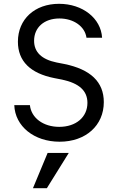

<svg xmlns="http://www.w3.org/2000/svg" viewBox="-20 -730 620 1008"><path d="M55 -178C59 -67 159 14 293 14C430 14 525 -71 525 -194C525 -300 455 -366 318 -394L277 -402C199 -418 159 -456 159 -516C159 -586 212 -633 292 -633C367 -633 426 -591 434 -532H516C510 -634 414 -710 290 -710C162 -710 74 -629 74 -511C74 -409 139 -345 265 -320L306 -312C395 -293 439 -254 439 -190C439 -115 379 -64 291 -64C207 -64 144 -111 137 -178ZM341 73H230L153 258H226Z"/></svg>

Font: CommitMono-dimboump
Style: Regular
Weight: 400
Monospace: yes
Designer: Eigil Nikolajsen
Foundry: Eigil Nikolajsen
Version: Version 1.143